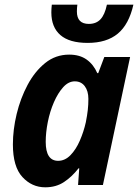

<svg xmlns="http://www.w3.org/2000/svg" viewBox="-20 -789 589 819"><path d="M173 10Q116 10 75.5 -34Q35 -78 35 -173Q35 -236 51 -302.5Q67 -369 97.5 -426.5Q128 -484 172.5 -520Q217 -556 275 -556Q320 -556 349.5 -535Q379 -514 395 -477H399L425 -546H535L419 0H313L318 -71H315Q287 -35 253 -12.5Q219 10 173 10ZM228 -103Q257 -103 280.5 -127Q304 -151 320.5 -189Q337 -227 346 -267Q352 -297 354.5 -320Q357 -343 357 -367Q357 -401 341.5 -421.5Q326 -442 299 -442Q272 -442 249.5 -417Q227 -392 210 -353Q193 -314 184 -269Q175 -224 175 -184Q175 -103 228 -103ZM354 -606Q276 -606 237.5 -639.5Q199 -673 199 -736Q199 -750 201 -769H310Q308 -755 308 -740Q308 -687 359 -687Q390 -687 408.5 -706.5Q427 -726 436 -769H549Q530 -685 482.5 -645.5Q435 -606 354 -606Z"/></svg>

Font: Noto Sans SemiCondensed
Style: Bold Italic
Weight: 700
Width: 4
Italic angle: -12°
Designer: Monotype Design Team
Foundry: Monotype Imaging Inc.
Version: Version 2.013; ttfautohint (v1.8.4.7-5d5b)